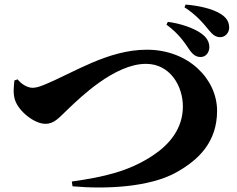

<svg xmlns="http://www.w3.org/2000/svg" viewBox="-20 -845 1040 842"><path d="M860 -595C885 -595 899 -618 898 -641C897 -662 886 -682 863 -698C829 -723 767 -743 716 -749L710 -737C766 -696 790 -657 812 -625C827 -604 841 -595 860 -595ZM295 -49 298 -28C441 -15 635 -23 753 -89C852 -144 932 -223 932 -359C932 -497 808 -627 624 -627C452 -627 302 -525 171 -472C149 -463 134 -460 123 -460C94 -460 67 -484 57 -497L43 -492C41 -468 36 -435 46 -406C63 -355 132 -302 179 -302C220 -302 239 -330 283 -371C330 -415 482 -565 620 -565C726 -565 782 -468 782 -378C782 -281 723 -211 650 -163C546 -94 437 -69 295 -49ZM946 -682C969 -682 986 -703 985 -726C984 -754 969 -771 946 -785C910 -807 853 -820 794 -825L789 -813C844 -778 877 -736 895 -714C913 -692 926 -682 946 -682Z"/></svg>

Font: GenKiMin2 TW H
Style: Regular
Weight: 900
Version: Version 2.100;PS 2.1;hotconv 16.6.51;makeotf.lib2.5.65220 DE